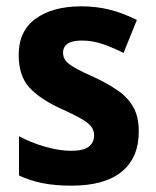

<svg xmlns="http://www.w3.org/2000/svg" viewBox="-20 -576 492 606"><path d="M418 -161Q418 -78 364 -34Q310 10 206 10Q156 10 116.5 2.5Q77 -5 40 -22V-146Q77 -126 122 -113Q167 -100 205 -100Q243 -100 260 -113Q277 -126 277 -149Q277 -162 270 -173.5Q263 -185 241 -198.5Q219 -212 172 -233Q105 -264 72 -300.5Q39 -337 39 -403Q39 -478 92.5 -517Q146 -556 237 -556Q284 -556 326 -545.5Q368 -535 412 -513L370 -409Q336 -426 304 -437Q272 -448 238 -448Q179 -448 179 -409Q179 -396 186.5 -385.5Q194 -375 215.5 -362.5Q237 -350 280 -331Q322 -311 353 -289.5Q384 -268 401 -237.5Q418 -207 418 -161Z"/></svg>

Font: Noto Sans Devanagari UI SemiCondensed
Style: Bold
Weight: 700
Width: 4
Designer: Jelle Bosma - Monotype Design Team
Foundry: Monotype Imaging Inc.
Version: Version 2.004; ttfautohint (v1.8.4.7-5d5b)